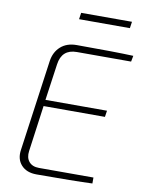

<svg xmlns="http://www.w3.org/2000/svg" viewBox="-93 -921 738 986"><g transform="rotate(10 275.5 -428.5)"><path d="M509 -823H244L249 -857H514ZM545 -655H262Q184 -655 173 -575L146 -385H467L462 -352H142L109 -112Q104 -77 121.5 -56Q139 -35 174 -35H458V-4Q362 0 167 0Q115 0 87 -31Q59 -62 67 -112L133 -585Q140 -633 172 -661.5Q204 -690 255 -690Q454 -690 551 -686Z"/></g></svg>

Font: Exo 2.0 Extra Light
Style: Italic
Weight: 250
Italic angle: -8°
Designer: Natanael Gama
Version: Version 1.001;PS 001.001;hotconv 1.0.70;makeotf.lib2.5.58329